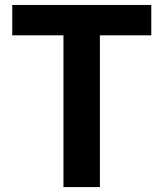

<svg xmlns="http://www.w3.org/2000/svg" viewBox="-20 -761 665 781"><path d="M238.1 0V-617.3H29.9V-740.8H595.4V-617.3H386.3V0Z"/></svg>

Font: Noto Sans KR Thin
Style: Regular
Weight: 100
Designer: Ryoko NISHIZUKA 西塚涼子 (kana, bopomofo & ideographs); Paul D. Hunt (Latin, Greek & Cyrillic); Sandoll Communications 산돌커뮤니
Foundry: Adobe
Version: Version 2.004-H2;hotconv 1.0.118;makeotfexe 2.5.65603